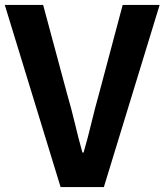

<svg xmlns="http://www.w3.org/2000/svg" viewBox="-25 -761 670 781"><path d="M221.5 0 -5.5 -740.8H150.5L247.6 -380.1Q265.5 -318.6 279.1 -261.2Q292.7 -203.7 310.2 -140.6H315Q333.3 -203.7 346.9 -261.2Q360.5 -318.6 377.9 -380.1L474 -740.8H624.3L397.5 0Z"/></svg>

Font: Noto Sans HK Thin
Style: Regular
Weight: 100
Designer: Ryoko NISHIZUKA 西塚涼子 (kana, bopomofo & ideographs); Paul D. Hunt (Latin, Greek & Cyrillic); Sandoll Communications 산돌커뮤니
Foundry: Adobe
Version: Version 2.004-H2;hotconv 1.0.118;makeotfexe 2.5.65603